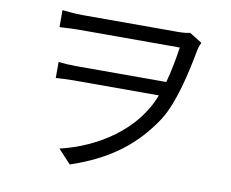

<svg xmlns="http://www.w3.org/2000/svg" viewBox="-82 -822 1163 968"><g transform="rotate(10 500.0 -338.0)"><path d="M816 -717C799 -713 777 -711 755 -711H265C224 -711 184 -716 162 -718V-631C185 -632 225 -635 265 -635H777C769 -578 757 -513 740 -452H277C246 -452 215 -454 188 -457V-375C219 -377 246 -379 280 -379H715C645 -192 456 -72 268 -28L333 42C530 -24 656 -122 750 -266C808 -357 844 -516 867 -641C870 -656 876 -668 880 -677Z"/></g></svg>

Font: Noto Sans KR Regular
Style: Regular
Weight: 400
Designer: Ryoko NISHIZUKA  (kana & ideographs); Paul D. Hunt (Latin, Greek & Cyrillic); Wenlong ZHANG  (bopomofo); Sandoll Communi
Foundry: Adobe Systems Incorporated
Version: Version 1.004;PS 1.004;hotconv 1.0.82;makeotf.lib2.5.63406